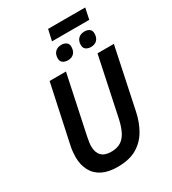

<svg xmlns="http://www.w3.org/2000/svg" viewBox="-240 -1146 1149 1281"><g transform="rotate(-30 334.5 -505.0)"><path d="M320 -935 339 -1020H625L607 -935ZM350 -772Q327 -772 311.5 -783Q296 -794 296 -817Q296 -848 313.5 -866Q331 -884 362 -884Q383 -884 398.5 -873.5Q414 -863 414 -840Q414 -808 397 -790Q380 -772 350 -772ZM527 -772Q505 -772 489.5 -783Q474 -794 474 -817Q474 -848 491.5 -866Q509 -884 540 -884Q562 -884 577 -873.5Q592 -863 592 -840Q592 -808 575 -790Q558 -772 527 -772ZM282 10Q212 10 165 -13.5Q118 -37 94 -82Q70 -127 70 -187Q70 -204 72 -226Q74 -248 79 -271L174 -714H300L206 -270Q202 -250 199 -230.5Q196 -211 196 -197Q196 -150 220.5 -124.5Q245 -99 295 -99Q340 -99 369 -117Q398 -135 416.5 -171Q435 -207 447 -260L543 -714H669L571 -249Q555 -172 520 -113.5Q485 -55 427.5 -22.5Q370 10 282 10Z"/></g></svg>

Font: Noto Sans Display SemiBold
Style: Italic
Weight: 600
Italic angle: -12°
Designer: Monotype Design Team
Foundry: Monotype Imaging Inc.
Version: Version 2.003